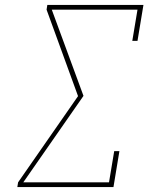

<svg xmlns="http://www.w3.org/2000/svg" viewBox="-20 -755 640 775"><path d="M50 0 53 -19 295 -367 168 -716 171 -735H559L535 -590H514L535 -716H189L317 -368L74 -19H420L441 -145H462L438 0Z"/></svg>

Font: Iosevka HT Thin Extended
Style: Italic
Weight: 100
Width: 7
Italic angle: -9°
Monospace: yes
Designer: Belleve Invis
Foundry: Belleve Invis
Version: Version 32.3.0; ttfautohint (v1.8.4)